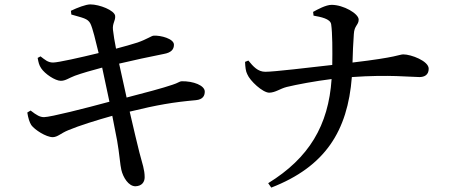

<svg xmlns="http://www.w3.org/2000/svg" viewBox="-20 -797 2040 872"><path d="M104 -286C108 -260 114 -242 122 -229C137 -208 189 -174 220 -174C243 -175 256 -192 291 -206C338 -226 422 -252 490 -271L512 -158C522 -102 526 -45 531 -26C539 9 564 49 595 49C625 48 637 29 637 8C637 -26 627 -52 613 -105C604 -142 588 -206 569 -290C696 -321 768 -333 869 -342C903 -345 910 -364 910 -381C910 -409 858 -429 805 -428C796 -428 789 -420 763 -412C723 -398 633 -374 555 -354L521 -508C580 -522 667 -541 724 -552C758 -558 770 -573 770 -594C770 -621 710 -637 678 -635C669 -635 648 -619 605 -604C577 -595 545 -586 507 -576C500 -611 496 -636 493 -662C490 -692 505 -702 503 -725C500 -750 432 -777 390 -777C370 -777 331 -762 302 -748L304 -731C354 -716 379 -714 391 -689C401 -668 414 -614 428 -556C346 -536 244 -513 221 -513C197 -513 184 -526 164 -541L151 -534C155 -513 157 -502 167 -487C184 -461 231 -430 256 -430C278 -430 291 -442 320 -453C353 -465 399 -478 444 -490L477 -335C370 -306 209 -265 180 -265C162 -265 147 -273 119 -295Z M1093 -516C1094 -492 1096 -473 1103 -460C1115 -430 1173 -376 1203 -376C1232 -377 1251 -394 1282 -402C1327 -413 1413 -429 1486 -438C1472 -227 1383 -79 1198 35L1212 55C1457 -40 1559 -202 1578 -447C1747 -459 1847 -447 1885 -447C1908 -447 1927 -457 1927 -485C1927 -520 1847 -550 1812 -550C1793 -550 1786 -537 1581 -513C1582 -555 1584 -602 1587 -642C1589 -682 1609 -683 1609 -708C1609 -735 1540 -775 1486 -775C1460 -775 1422 -754 1402 -743L1404 -726C1437 -720 1480 -712 1484 -687C1490 -647 1490 -567 1489 -502C1383 -490 1225 -471 1185 -471C1151 -471 1130 -495 1108 -522Z"/></svg>

Font: Noto Serif SC SemiBold
Style: Regular
Weight: 600
Designer: Ryoko NISHIZUKA 西塚涼子 (kana & ideographs); Frank Grießhammer (Latin, Greek & Cyrillic); Wenlong ZHANG 张文龙 (bopomofo); San
Foundry: Adobe
Version: Version 2.001;hotconv 1.1.0;makeotfexe 2.6.0